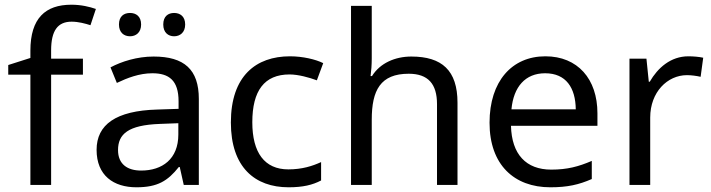

<svg xmlns="http://www.w3.org/2000/svg" viewBox="-20 -785 3020 815"><path d="M332 -468V-536H197V-571C197 -655 225 -693 284 -693C313 -693 342 -685 364 -678L387 -747C361 -756 325 -765 283 -765C173 -765 109 -708 109 -570V-539L15 -509V-468H109V0H197V-468Z M485 -681C485 -647 506 -631 532 -631C557 -631 579 -647 579 -681C579 -716 557 -730 532 -730C506 -730 485 -716 485 -681ZM673 -681C673 -647 694 -631 719 -631C744 -631 766 -647 766 -681C766 -716 744 -730 719 -730C694 -730 673 -716 673 -681ZM632 -545C562 -545 496 -524 449 -499L476 -433C520 -454 571 -474 627 -474C697 -474 738 -444 738 -355V-323L647 -320C472 -315 390 -256 390 -149C390 -40 462 10 559 10C649 10 692 -17 739 -76H743L760 0H824V-365C824 -490 762 -545 632 -545ZM658 -259 737 -262V-214C737 -110 669 -61 579 -61C521 -61 481 -88 481 -148C481 -216 524 -254 658 -259Z M1205 10C1266 10 1307 0 1343 -19V-97C1306 -80 1262 -66 1204 -66C1103 -66 1051 -137 1051 -266C1051 -400 1102 -469 1209 -469C1246 -469 1293 -456 1325 -444L1352 -517C1320 -533 1265 -546 1211 -546C1067 -546 960 -463 960 -265C960 -75 1062 10 1205 10Z M1558 -537V-760H1470V0H1558V-277C1558 -402 1595 -472 1715 -472C1797 -472 1835 -429 1835 -343V0H1922V-349C1922 -486 1856 -545 1726 -545C1657 -545 1593 -517 1559 -462H1553C1556 -483 1558 -511 1558 -537Z M2295 -546C2153 -546 2058 -440 2058 -264C2058 -85 2163 10 2316 10C2389 10 2437 -1 2492 -25V-102C2436 -78 2388 -65 2320 -65C2213 -65 2152 -130 2149 -251H2516V-304C2516 -450 2432 -546 2295 -546ZM2294 -474C2383 -474 2423 -412 2424 -321H2151C2160 -417 2210 -474 2294 -474Z M2902 -546C2827 -546 2772 -497 2738 -438H2734L2724 -536H2652V0H2740V-286C2740 -394 2813 -466 2896 -466C2914 -466 2937 -463 2954 -459L2965 -540C2947 -544 2922 -546 2902 -546Z"/></svg>

Font: Noto Sans Bhaiksuki
Style: Regular
Weight: 400
Designer: Monotype Design Team
Foundry: Monotype Imaging Inc.
Version: Version 2.002